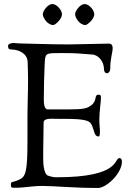

<svg xmlns="http://www.w3.org/2000/svg" viewBox="-20 -926 644 951"><path d="M192 -855C192 -839 215 -802 244 -802C253 -802 287 -831 287 -855C287 -875 262 -906 239 -906C217 -906 192 -872 192 -855ZM352 -855C352 -839 374 -802 403 -802C412 -802 447 -831 447 -855C447 -875 422 -906 399 -906C377 -906 352 -872 352 -855ZM20 -699C20 -690 20 -681 36 -681C75 -680 115 -661 117 -619C118 -587 119 -557 119 -528C119 -466 116 -410 116 -355V-231C116 -78 108 -52 77 -37C35 -17 34 -33 34 -6C34 5 45 4 55 4C104 4 136 -5 191 -5C252 -5 338 5 466 5C506 5 584 -66 584 -126C584 -138 578 -143 572 -143C543 -143 580 -48 261 -48C246 -48 240 -49 218 -56C201 -61 194 -102 194 -135V-175C194 -231 196 -262 196 -319C196 -335 216 -338 237 -338C248 -338 238 -337 325 -337C329 -337 400 -337 421 -323C436 -313 440 -292 446 -274C450 -260 456 -250 468 -250C471 -250 475 -251 475 -275C475 -294 472 -302 472 -336C472 -371 480 -423 480 -441C480 -453 479 -457 467 -457C457 -457 455 -450 453 -440C451 -429 447 -415 430 -403C411 -390 400 -384 314 -384H283H241H216C198 -385 197 -417 197 -435C197 -481 199 -566 201 -602C204 -662 202 -663 272 -663H298C353 -663 372 -661 436 -656C470 -654 495 -619 495 -584C495 -570 502 -563 510 -563C518 -563 526 -573 526 -585C526 -635 538 -667 538 -687C538 -708 526 -710 519 -710C489 -710 359 -706 319 -706C220 -706 99 -711 75 -711C65 -711 56 -713 48 -713C40 -713 20 -711 20 -699Z"/></svg>

Font: OFL Sorts Mill Goudy
Style: Regular
Weight: 500
Version: Version 003.000